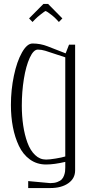

<svg xmlns="http://www.w3.org/2000/svg" viewBox="-20 -826 460 971"><path d="M223.1 -806.2 295.4 -732.9 277.8 -714.8 264.6 -729Q255.9 -738.3 243.2 -748.5Q230.5 -758.8 221.4 -764.6Q212.4 -770.5 210.9 -770.5Q208 -770.5 187.7 -754.6Q167.5 -738.8 158.2 -729L144.5 -714.8L127 -732.9L199.7 -806.2ZM310.1 -34.7V-536.1L209 -569.3Q189.5 -575.2 171.4 -575.2Q149.4 -575.2 130.4 -533.7Q111.3 -492.2 100.8 -427.2Q90.3 -362.3 90.3 -292Q90.3 -238.8 97.4 -191.2Q104.5 -143.6 118.9 -104.2Q133.3 -64.9 157.5 -42Q181.6 -19 212.9 -19Q230 -19 261.5 -24.2Q293 -29.3 310.1 -34.7ZM359.9 -600.1V35.6Q359.9 76.7 325.2 100.8Q290.5 125 234.4 125H122.6V89.8L234.4 100.1Q254.9 100.1 269.8 94.5Q284.7 88.9 292.2 81.1Q299.8 73.2 304 61.3Q308.1 49.3 309.1 40.8Q310.1 32.2 310.1 21V-7.3Q253.9 5.9 212.9 5.9Q166.5 5.9 131.3 -19.5Q96.2 -44.9 75.7 -88.1Q55.2 -131.3 45.2 -183.6Q35.2 -235.8 35.2 -294.9Q35.2 -371.1 50.3 -443.1Q65.4 -515.1 91.1 -560.5Q116.7 -606 144.5 -606Q184.6 -606 220.7 -591.8L312 -556.2L329.1 -600.1Z"/></svg>

Font: Reswysokr
Style: Regular
Weight: 500
Version: Version 0.984